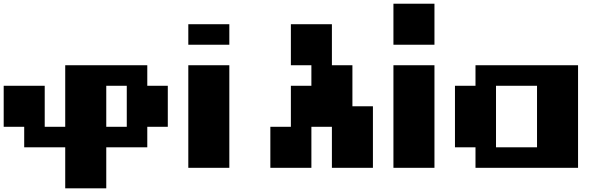

<svg xmlns="http://www.w3.org/2000/svg" viewBox="-20 -909 3262 1040"><path d="M333.3 -222.2V-555.6H777.8V-444.4H888.9V-222.2H777.8V-111.1H555.6V111.1H333.3V-111.1H111.1V-222.2H0V-444.4H222.2V-222.2ZM555.6 -222.2H666.7V-444.4H555.6Z M1000 0V-555.6H1222.2V0ZM1000 -666.7V-777.8H1222.2V-666.7Z M1666.7 -555.6H1555.6V-777.8H1777.8V-555.6H1888.9V-333.3H2000V0H1777.8V-222.2H1666.7V0H1444.4V-222.2H1555.6V-444.4H1666.7Z M2333.3 0H2111.1V-555.6H2333.3ZM2333.3 -666.7H2111.1V-888.9H2333.3Z M2666.7 -111.1H2888.9V-444.4H2666.7ZM2555.6 -111.1H2444.4V-444.4H2555.6V-555.6H3111.1V0H2555.6Z"/></svg>

Font: Pixeloid Sans
Style: Bold
Weight: 700
Monospace: yes
Designer: GGBot
Version: 0.3